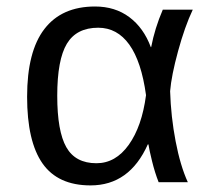

<svg xmlns="http://www.w3.org/2000/svg" viewBox="-20 -558 640 588"><path d="M432.6 -115.7Q376.5 9.8 257.3 9.8Q157.2 9.8 110.1 -57.6Q63 -125 63 -261.7Q63 -400.4 116 -469.2Q168.9 -538.1 271 -538.1Q332.5 -538.1 376.2 -505.4Q419.9 -472.7 441.9 -413.6H442.9Q454.1 -471.7 478.5 -528.3H570.3Q545.9 -476.6 525.4 -401.6Q504.9 -326.7 501 -278.8Q503.4 -200.7 517.8 -125.5Q532.2 -50.3 555.2 0H465.8Q454.1 -29.8 445.6 -64.7Q437 -99.6 434.6 -115.7ZM155.3 -264.6Q155.3 -156.2 183.1 -107.2Q210.9 -58.1 275.4 -58.1Q334 -58.1 374.3 -114.5Q414.6 -170.9 427.2 -266.6Q413.1 -369.6 376 -421.4Q338.9 -473.1 280.8 -473.1Q214.4 -473.1 184.8 -424.1Q155.3 -375 155.3 -264.6Z"/></svg>

Font: Cousine
Style: Regular
Weight: 400
Monospace: yes
Designer: Steve Matteson
Foundry: Ascender Corporation
Version: Version 1.20